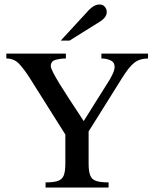

<svg xmlns="http://www.w3.org/2000/svg" viewBox="-20 -838 693 858"><path d="M641.6 -598.6V-576.7Q602.5 -576.2 578.4 -556.2Q554.2 -536.1 523.9 -486.8L376 -250.5V-106.9Q376 -72.3 383.1 -54.2Q390.1 -36.1 409.4 -29.5Q428.7 -22.9 465.3 -22.9V0H183.6V-22.9Q220.7 -22.9 239.5 -29.8Q258.3 -36.6 265.1 -54.7Q272 -72.8 272 -106.9V-236.8L113.3 -488.8Q90.3 -525.4 67.1 -551Q43.9 -576.7 8.3 -576.7V-598.6H274.4V-576.7Q251.5 -576.7 229.2 -570.8Q207 -564.9 207 -542.5Q207 -533.7 218.5 -511.7Q230 -489.7 248 -460.4Q266.1 -431.2 286.4 -400.1Q306.6 -369.1 324.7 -341.8Q342.8 -314.5 354 -296.9L468.8 -480Q476.6 -492.7 484.4 -509.5Q492.2 -526.4 492.2 -539.6Q492.2 -559.6 474.4 -568.1Q456.5 -576.7 433.1 -576.7V-598.6ZM457 -784.7Q457 -771.5 449 -761Q440.9 -750.5 428.7 -742.7L291 -656.7H251.5L377.9 -793.9Q387.2 -803.7 399.2 -810.8Q411.1 -817.9 425.8 -817.9Q439.5 -817.9 448.2 -807.9Q457 -797.9 457 -784.7Z"/></svg>

Font: Scheherazade New Medium
Style: Regular
Weight: 500
Designer: SIL International
Foundry: SIL International
Version: Version 4.000